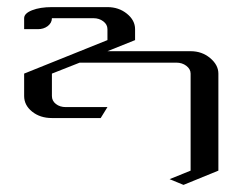

<svg xmlns="http://www.w3.org/2000/svg" viewBox="-20 -332 682 540"><path d="M47.9 -62V-125L282.2 -219.2V-250Q282.2 -263.2 270.5 -272Q258.8 -280.8 243.2 -280.8H126Q126 -267.6 113.8 -258.3Q102.5 -250 86.9 -250H47.9V-280.8Q47.9 -294.4 70.3 -303.2Q92.8 -312 126 -312H282.2Q314 -312 336.9 -293.5Q359.9 -274.9 359.9 -250V-219.2L282.2 -188H516.1Q547.9 -188 570.8 -168.9Q594.2 -149.4 594.2 -125V147.9L496.1 188L457 171.9L516.1 147.9V-125Q516.1 -137.7 503.9 -147Q492.2 -155.8 476.1 -155.8H204.1L126 -125V-62Q126 -48.3 137.2 -39.6Q148.4 -30.8 165 -30.8H282.2L263.2 0H126Q92.8 0 70.3 -18.1Q47.9 -36.1 47.9 -62Z"/></svg>

Font: Hhenum
Style: Regular
Weight: 400
Designer: T. Christopher White
Version: Version 1.0